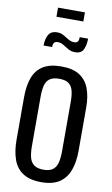

<svg xmlns="http://www.w3.org/2000/svg" viewBox="-126 -1281 791 1350"><g transform="rotate(10 269.5 -605.5)"><path d="M270 9Q188 9 139 -23Q90 -55 69 -114.5Q48 -174 48 -254V-561Q48 -641 69.5 -698.5Q91 -756 139.5 -786.5Q188 -817 270 -817Q352 -817 400 -786Q448 -755 469.5 -698Q491 -641 491 -561V-253Q491 -174 469.5 -115Q448 -56 400 -23.5Q352 9 270 9ZM270 -80Q315 -80 338 -98.5Q361 -117 369 -150.5Q377 -184 377 -229V-584Q377 -629 369 -661.5Q361 -694 338 -711.5Q315 -729 270 -729Q225 -729 201.5 -711.5Q178 -694 170 -661.5Q162 -629 162 -584V-229Q162 -184 170 -150.5Q178 -117 201.5 -98.5Q225 -80 270 -80ZM346 -932Q318 -932 296.5 -944.5Q275 -957 256 -969Q237 -981 215 -981Q198 -981 189.5 -972Q181 -963 181 -940H120Q120 -985 137 -1016.5Q154 -1048 200 -1048Q225 -1048 245.5 -1036Q266 -1024 286 -1012Q306 -1000 327 -1000Q344 -1000 352 -1009Q360 -1018 360 -1042H420Q420 -997 405 -964.5Q390 -932 346 -932ZM174 -1155V-1220H366V-1155Z"/></g></svg>

Font: Oswald
Style: Regular
Weight: 400
Designer: Vernon Adams
Foundry: Vernon Adams
Version: Version 4.103; ttfautohint (v1.8.3)